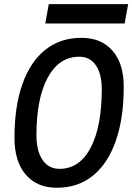

<svg xmlns="http://www.w3.org/2000/svg" viewBox="-20 -883 629 913"><path d="M250.5 9.8Q155.3 9.8 102.1 -53Q48.8 -115.7 48.8 -227.5Q48.8 -377 86.7 -483.4Q124.5 -589.8 195.8 -646.5Q267.1 -703.1 367.2 -703.1Q461.9 -703.1 515.1 -641.8Q568.4 -580.6 568.4 -471.2Q568.4 -320.3 530.5 -212.6Q492.7 -105 421.6 -47.6Q350.6 9.8 250.5 9.8ZM263.2 -80.1Q357.9 -80.1 410.9 -180.2Q463.9 -280.3 463.9 -459Q463.9 -531.7 435.8 -572.5Q407.7 -613.3 356.9 -613.3Q261.2 -613.3 207.3 -514.6Q153.3 -416 153.3 -239.7Q153.3 -164.6 182.4 -122.3Q211.4 -80.1 263.2 -80.1ZM195.3 -771.5 211.9 -863.3H589.4L572.8 -771.5Z"/></svg>

Font: Cascadia Mono
Style: Italic
Weight: 400
Italic angle: -10°
Monospace: yes
Designer: Aaron Bell
Foundry: Saja Typeworks
Version: Version 2404.023; ttfautohint (v1.8.4)